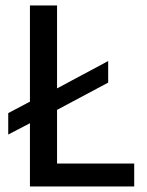

<svg xmlns="http://www.w3.org/2000/svg" viewBox="-20 -675 533 695"><path d="M88.4 0V-229L9.8 -188V-265.6L88.4 -307.1V-655.3H186.5V-355L371.6 -454.1V-376L186.5 -277.3V-83H465.8V0Z"/></svg>

Font: Varta Light SemiBold
Style: Regular
Weight: 600
Version: Version 1.004